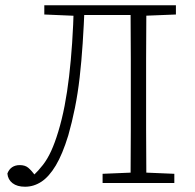

<svg xmlns="http://www.w3.org/2000/svg" viewBox="-20 -694 740 728"><path d="M8 -36Q14 -52 26 -60Q38 -68 55 -68Q75 -68 87 -58Q99 -48 115 -27L103 -28H112L105 -27Q126 -47 143 -69Q160 -91 174 -121.5Q188 -152 201 -195Q215 -241 225 -293Q235 -345 242 -404.5Q249 -464 253.5 -531Q258 -598 260 -674H301Q298 -598 293.5 -529.5Q289 -461 282 -400Q275 -339 264 -284.5Q253 -230 239 -181Q217 -109 191.5 -66.5Q166 -24 137 -5Q108 14 75 14Q45 14 27.5 0.5Q10 -13 8 -36ZM475 0Q475 -51 475.5 -102Q476 -153 476 -204.5Q476 -256 476 -307V-367Q476 -419 476 -470Q476 -521 475.5 -572Q475 -623 475 -674H535Q535 -623 534.5 -572Q534 -521 534 -469.5Q534 -418 534 -367V-307Q534 -256 534 -204.5Q534 -153 534.5 -102Q535 -51 535 0ZM369 0V-35L489 -40H522L641 -35V0ZM148 -639V-674H276V-634H266ZM513 -634V-674H647V-639L521 -634ZM279 -637V-674H498V-637Z"/></svg>

Font: Source Serif 4 Light
Style: Regular
Weight: 300
Designer: Frank Grießhammer
Foundry: Adobe Systems Incorporated
Version: Version 4.004;hotconv 1.0.116;makeotfexe 2.5.65601